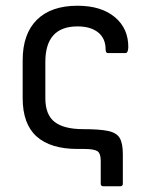

<svg xmlns="http://www.w3.org/2000/svg" viewBox="-20 -519 519 669"><path d="M340 130Q331 130 331 121V41Q331 15 319 7.5Q307 0 272 0H250Q156 0 107.5 -43.5Q59 -87 59 -177V-309Q59 -401 108.5 -450Q158 -499 250 -499Q333 -499 380.5 -459Q428 -419 427 -353Q426 -334 417 -334H356Q348 -334 348 -347Q348 -385 322 -406Q296 -427 250 -427Q138 -427 138 -303V-177Q138 -119 170.5 -94Q203 -69 270 -69Q328 -69 357.5 -62.5Q387 -56 397.5 -37.5Q408 -19 408 18V121Q408 130 399 130Z"/></svg>

Font: Sofia Sans Semi Condensed
Style: Regular
Weight: 400
Designer: Botio Nikoltchev, Ani Petrova
Foundry: lettersoup
Version: Version 4.100; ttfautohint (v1.8.4.7-5d5b)